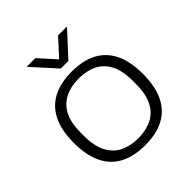

<svg xmlns="http://www.w3.org/2000/svg" viewBox="-198 -863 1014 1014"><g transform="rotate(-45 309.0 -356.0)"><path d="M309 12Q225 12 167.5 -18.5Q110 -49 80.5 -110Q51 -171 51 -263Q51 -356 80.5 -416.5Q110 -477 167.5 -507.5Q225 -538 309 -538Q394 -538 451 -507.5Q508 -477 537.5 -416.5Q567 -356 567 -263Q567 -171 537.5 -110Q508 -49 451 -18.5Q394 12 309 12ZM309 -40Q368 -40 411.5 -61.5Q455 -83 479 -129.5Q503 -176 503 -251V-275Q503 -352 479 -397.5Q455 -443 411.5 -464.5Q368 -486 309 -486Q251 -486 207.5 -464.5Q164 -443 139.5 -397.5Q115 -352 115 -275V-251Q115 -176 139.5 -129.5Q164 -83 207.5 -61.5Q251 -40 309 -40ZM159 -724H224L324 -613H292L394 -724H460L337 -590H280Z"/></g></svg>

Font: Archivo SemiExpanded ExtraLight
Style: Regular
Weight: 250
Width: 6
Designer: Hector Gatti
Foundry: Omnibus-Type
Version: Version 2.001